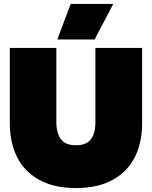

<svg xmlns="http://www.w3.org/2000/svg" viewBox="-20 -943 774 978"><path d="M340 -923H557L462 -742H272ZM30 -315V-699H267V-322Q267 -263 291 -233Q315 -203 367 -203Q419 -203 442.5 -233Q466 -263 466 -322V-699H704V-315Q704 -219 668 -145Q632 -71 556 -28Q480 15 367 15Q254 15 178 -28Q102 -71 66 -145Q30 -219 30 -315Z"/></svg>

Font: Prompt Black
Style: Regular
Weight: 900
Designer: Katatrad Team
Foundry: CadsonDemak
Version: Version 1.001